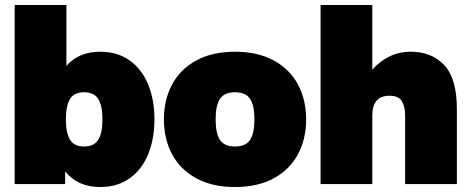

<svg xmlns="http://www.w3.org/2000/svg" viewBox="-20 -740 1895 772"><path d="M39 -720H247V-475Q296 -532 383 -532Q453 -532 502 -496.5Q551 -461 576 -399.5Q601 -338 601 -260Q601 -182 576 -120.5Q551 -59 502 -23.5Q453 12 383 12Q292 12 242 -51V0H39ZM318 -151Q358 -151 375 -178Q392 -205 392 -260Q392 -315 375 -342Q358 -369 318 -369Q278 -369 261.5 -342Q245 -315 245 -260Q245 -205 261.5 -178Q278 -151 318 -151Z M639 -260Q639 -338 671.5 -399.5Q704 -461 768.5 -496.5Q833 -532 925 -532Q1017 -532 1081.5 -496.5Q1146 -461 1178.5 -399.5Q1211 -338 1211 -260Q1211 -182 1178.5 -120.5Q1146 -59 1081.5 -23.5Q1017 12 925 12Q833 12 768.5 -23.5Q704 -59 671.5 -120.5Q639 -182 639 -260ZM925 -151Q968 -151 985.5 -177.5Q1003 -204 1003 -260Q1003 -316 985.5 -342.5Q968 -369 925 -369Q882 -369 864.5 -342.5Q847 -316 847 -260Q847 -204 864.5 -177.5Q882 -151 925 -151Z M1269 -720H1477V-460Q1506 -493 1545 -512.5Q1584 -532 1632 -532Q1715 -532 1766 -478.5Q1817 -425 1817 -301V0H1609V-274Q1609 -311 1596 -333Q1583 -355 1546 -355Q1477 -355 1477 -276V0H1269Z"/></svg>

Font: Aspekta 1000
Style: Regular
Weight: 1000
Designer: Ivo Dolenc
Version: Version 2.000